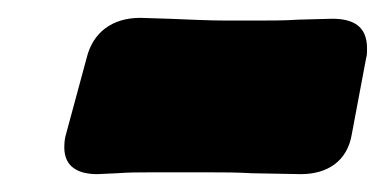

<svg xmlns="http://www.w3.org/2000/svg" viewBox="-20 -435 431 215"><path d="M390 -370C391 -373 391 -376 391 -381C391 -406 375 -414 352 -414L314 -413C299 -412 285 -412 272 -412H232C215 -412 194 -413 169 -414L137 -415C106 -415 84 -399 77 -370L54 -285C53 -282 52 -277 52 -270C52 -247 69 -240 89 -240L111 -241C124 -242 136 -242 147 -242H217C230 -242 245 -242 262 -241L317 -240C346 -240 369 -254 374 -285Z"/></svg>

Font: Bangerz
Style: Bold
Weight: 700
Designer: vernon adams
Foundry: Vernon Adams
Version: Version 2.10;December 28, 2023;FontCreator 13.0.0.2683 64-bi